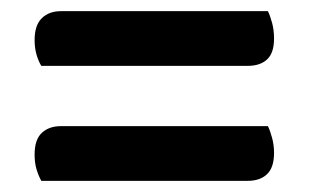

<svg xmlns="http://www.w3.org/2000/svg" viewBox="-20 -467 554 344"><path d="M424 -349H54Q49 -357 45.5 -369Q42 -381 42 -395Q42 -422 55 -434.5Q68 -447 89 -447H460Q464 -439 467.5 -426Q471 -413 471 -398Q471 -372 458.5 -360.5Q446 -349 424 -349ZM424 -143H54Q49 -152 45.5 -163.5Q42 -175 42 -190Q42 -217 55 -229Q68 -241 89 -241H460Q464 -233 467.5 -220Q471 -207 471 -193Q471 -167 458.5 -155Q446 -143 424 -143Z"/></svg>

Font: Baloo Bhaijaan 2 SemiBold
Style: Regular
Weight: 600
Designer: Sanskriti Dholi, Noopur Datye and Ek Type
Foundry: Ek Type
Version: Version 1.700